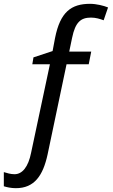

<svg xmlns="http://www.w3.org/2000/svg" viewBox="-20 -744 591 1004"><path d="M63 240C160 240 205 174 229 63L328 -408H444L457 -474H342L357 -546C374 -629 403 -652 456 -652C481 -652 503 -645 522 -638L545 -705C524 -714 484 -724 451 -724C352 -724 295 -681 268 -546L255 -477L155 -444L149 -408H241L143 53C128 130 96 167 56 167C35 167 17 161 0 156V230C16 235 38 240 63 240Z"/></svg>

Font: BC Sans
Style: Italic
Weight: 400
Italic angle: -12°
Designer: Monotype Design Team
Designer: Province of B.C.
Foundry: Monotype Imaging Inc.
Version: Version 2.000;GOOG;noto-source:20170915:90ef993387c0